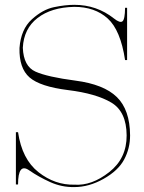

<svg xmlns="http://www.w3.org/2000/svg" viewBox="-20 -759 587 784"><path d="M499 -513.7H490.7Q472.2 -636.2 419.7 -683.6Q367.2 -731 283.2 -731Q189.5 -729 133.3 -685.5Q77.1 -642.1 73.2 -564Q76.2 -488.3 124.8 -466.6Q173.3 -444.8 288.6 -429.7Q403.8 -414.6 457 -362.8Q510.3 -311 511.2 -206.5Q511.2 -152.8 486.8 -107.4Q462.4 -62 402.8 -28.6Q343.3 4.9 283.7 4.9Q231.9 5.9 184.6 -15.6Q137.2 -37.1 99.1 -63.5Q53.7 -95.2 53.7 -5.9H44.9V-219.2H53.7Q69.8 -108.9 137.2 -55.9Q204.6 -2.9 284.2 -4.9Q354.5 0 426 -56.2Q497.6 -112.3 497.1 -206.1Q496.6 -303.2 434.6 -340.1Q372.6 -377 258.1 -391.1Q143.6 -405.3 100.6 -442.9Q57.6 -480.5 59.6 -563Q65.4 -639.6 109.9 -679.9Q154.3 -720.2 200.2 -729.7Q246.1 -739.3 283.2 -739.3Q375 -739.3 445.3 -683.6Q469.7 -664.1 480 -671.9Q490.2 -679.7 490.7 -727.1H499Z"/></svg>

Font: Tartlers End
Style: Regular
Weight: 200
Designer: Peter Wiegel
Foundry: Peter Wiegel
Version: Version 1.000 2013 initial release